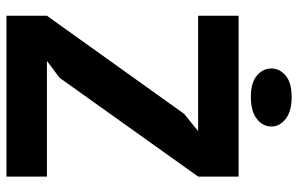

<svg xmlns="http://www.w3.org/2000/svg" viewBox="-180 -720 900 579"><g transform="rotate(90 269.5 -430.0)"><path d="M27 -122 323 -536 375 -578H27V-700H512V-578L214 -160L163 -122H512V0H27ZM186 -799Q186 -824 207.5 -842Q229 -860 272 -860Q315 -860 338 -842Q361 -824 361 -799Q361 -773 338 -755Q315 -737 272 -737Q229 -737 207.5 -755Q186 -773 186 -799Z"/></g></svg>

Font: PTSans
Style: Bold
Weight: 700
Designer: A.Korolkova, O.Umpeleva, V.Yefimov
Foundry: ParaType Ltd
Version: Version 2.003W OFL